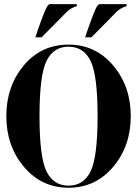

<svg xmlns="http://www.w3.org/2000/svg" viewBox="-20 -879 655 904"><path d="M146.5 -703.1 156.2 -732.4Q192.4 -836.9 204.1 -851.6Q210 -859.4 214.8 -859.4H341.8V-849.6Q336.9 -849.6 321.8 -842.3Q305.2 -834.5 292.5 -821.3L175.8 -703.1ZM380.9 -703.1 390.6 -732.4Q426.8 -836.9 438.5 -851.6Q444.3 -859.4 449.2 -859.4H576.2V-849.6Q571.3 -849.6 556.2 -842.3Q539.6 -834.5 526.9 -821.3L410.2 -703.1ZM302.7 -668.9Q429.7 -668.9 512.7 -570.8Q595.7 -472.7 595.7 -332Q595.7 -191.4 512.7 -93.3Q429.7 4.9 302.7 4.9Q175.8 4.9 92.8 -93.3Q9.8 -191.4 9.8 -332Q9.8 -472.7 91.8 -570.8Q173.8 -668.9 302.7 -668.9ZM199.2 -592.8Q166 -525.4 166 -332Q166 -138.7 199.2 -71.3Q232.4 -4.9 302.7 -4.9Q373 -4.9 406.2 -71.3Q439.5 -138.7 439.5 -332Q439.5 -525.4 406.2 -592.8Q373 -659.2 302.7 -659.2Q232.4 -659.2 199.2 -592.8Z"/></svg>

Font: spinwerad
Style: Bold
Weight: 700
Width: 7
Version: Version 0.3